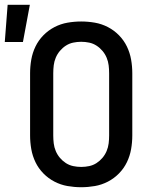

<svg xmlns="http://www.w3.org/2000/svg" viewBox="-65 -772 635 804"><path d="M275 12Q246 12 217.5 7Q189 2 163 -11.5Q137 -25 116.5 -46Q96 -67 83.5 -93Q71 -119 66 -147.5Q61 -176 61 -205V-465Q61 -494 66 -522.5Q71 -551 83.5 -577Q96 -603 116.5 -624Q137 -645 163 -658.5Q189 -672 217.5 -677Q246 -682 275 -682Q304 -682 332.5 -677Q361 -672 387 -658.5Q413 -645 433.5 -624Q454 -603 466.5 -577Q479 -551 484 -522.5Q489 -494 489 -465V-205Q489 -176 484 -147.5Q479 -119 466.5 -93Q454 -67 433.5 -46Q413 -25 387 -11.5Q361 2 332.5 7Q304 12 275 12ZM275 -73Q292 -73 308.5 -76.5Q325 -80 339 -89Q353 -98 364 -111Q375 -124 381.5 -139.5Q388 -155 390 -171.5Q392 -188 392 -205V-465Q392 -482 390 -498.5Q388 -515 381.5 -530.5Q375 -546 364 -559Q353 -572 339 -581Q325 -590 308.5 -593.5Q292 -597 275 -597Q258 -597 241.5 -593.5Q225 -590 211 -581Q197 -572 186 -559Q175 -546 168.5 -530.5Q162 -515 160 -498.5Q158 -482 158 -465V-205Q158 -188 160 -171.5Q162 -155 168.5 -139.5Q175 -124 186 -111Q197 -98 211 -89Q225 -80 241.5 -76.5Q258 -73 275 -73ZM-45 -596 -33 -752H60L31 -596Z"/></svg>

Font: Lode Dark
Style: Bold
Weight: 700
Monospace: yes
Designer: Belleve Invis
Foundry: Belleve Invis
Version: Version 29.2.0; ttfautohint (v1.8.3)